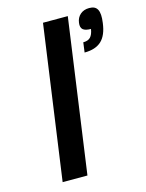

<svg xmlns="http://www.w3.org/2000/svg" viewBox="-109 -777 642 845"><g transform="rotate(-15 212.0 -355.0)"><path d="M70 0 168 -700H281L183 0ZM381 -710H380ZM381 -710Q395 -710 404 -705.5Q413 -701 418 -691.5Q423 -682 424 -667Q425 -652 422 -631Q415 -576 388 -551Q361 -526 311 -526L317 -571Q339 -571 350 -582.5Q361 -594 365 -619Q339 -619 328.5 -628.5Q318 -638 321 -659Q324 -682 340 -696Q356 -710 381 -710H380Z"/></g></svg>

Font: Fivo Sans Modern Med
Style: Italic
Weight: 450
Designer: Alexander Slobzheninov
Foundry: Alexander Slobzheninov
Version: 1.0